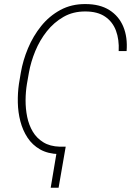

<svg xmlns="http://www.w3.org/2000/svg" viewBox="-20 -741 644 936"><path d="M271.5 -25.9 267.6 10.3Q212.9 8.8 175.3 -12.7Q137.7 -34.2 114.3 -69.8Q90.8 -105.5 79.3 -149.7Q67.9 -193.8 66.9 -241Q65.9 -288.1 72.3 -332L81.5 -386.7Q91.8 -446.8 116.7 -506.1Q141.6 -565.4 180.9 -614.3Q220.2 -663.1 274.4 -692.4Q328.6 -721.7 396.5 -721.2Q466.8 -721.2 513.2 -691.9Q559.6 -662.6 581.1 -611.1Q602.5 -559.6 597.2 -492.2H558.6Q561.5 -547.9 545.4 -591.3Q529.3 -634.8 492.4 -659.9Q455.6 -685.1 396 -685.1Q336.4 -685.5 289.6 -658.7Q242.7 -631.8 208.3 -588.4Q173.8 -544.9 152.1 -492.2Q130.4 -439.5 121.1 -387.7L111.3 -332Q105 -293.9 104.7 -252.4Q104.5 -210.9 112.5 -171.4Q120.6 -131.8 139.6 -99.6Q158.7 -67.4 191.2 -47.4Q223.6 -27.3 271.5 -25.9ZM300.3 -25.9 265.6 174.3H227.1L260.7 -25.9Z"/></svg>

Font: Roboto ExtraLight
Style: Italic
Weight: 250
Designer: Christian Robertson
Foundry: Google
Version: Version 3.009; 2024